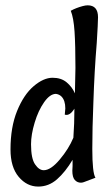

<svg xmlns="http://www.w3.org/2000/svg" viewBox="-20 -685 414 722"><path d="M19.5 -123Q19.5 -207 44.4 -268.1Q69.3 -329.1 106.4 -360.8Q143.6 -392.6 177.7 -392.6Q210 -392.6 230.5 -375.5Q251 -358.4 261.7 -334L263.7 -429.7Q263.7 -514.6 260.3 -566.4Q256.8 -618.2 246.1 -644.5Q265.6 -655.3 291 -662.1Q301.8 -665 309.6 -665Q348.6 -665 348.6 -620.1Q348.6 -599.6 343.8 -523.4Q335 -418 331.1 -298.8Q327.1 -202.1 327.1 -125Q327.1 -35.2 338.9 -16.6L294.9 0Q289.1 2 284.2 2Q270.5 2 261.2 -8.3Q252 -18.6 252 -43Q252 -53.7 252.9 -60.5V-84Q225.6 -38.1 194.3 -10.7Q163.1 16.6 124 16.6Q81.1 16.6 50.3 -20Q19.5 -56.6 19.5 -123ZM255.9 -167 258.8 -220.7 259.8 -276.4Q242.2 -248 223.6 -253.9L225.6 -277.3Q225.6 -307.6 210.9 -322.3Q203.1 -330.1 190.4 -332Q168 -332 146 -300.8Q124 -269.5 110.4 -224.1Q96.7 -178.7 96.7 -142.6Q96.7 -87.9 112.3 -66.4Q127 -44.9 144.5 -44.9Q170.9 -44.9 204.6 -85Q238.3 -125 255.9 -167Z"/></svg>

Font: BKP Parklife Text
Style: Regular
Weight: 400
Designer: Font Diner, Inc.; LA MECHKY PLUS GmbH
Foundry: Font Diner, Inc.; LA MECHKY PLUS GmbH
Version: Version 1.007